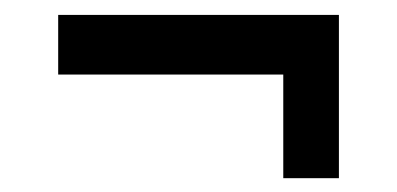

<svg xmlns="http://www.w3.org/2000/svg" viewBox="-20 -448 546 264"><path d="M369.5 -203V-345.5H60V-427.5H446V-203Z"/></svg>

Font: Besley* Condensed
Style: Bold
Weight: 700
Width: 3
Designer: Owen Earl
Foundry: indestructible type*
Version: Version 3.000; ttfautohint (v1.8.3)